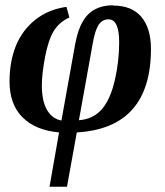

<svg xmlns="http://www.w3.org/2000/svg" viewBox="-20 -492 624 725"><path d="M407 -472V-471Q478 -471 514 -428Q550 -385 550 -307Q550 -158 480 -79Q410 0 270 8L233 213H167L203 8Q114 0 65 -49Q16 -98 16 -184Q16 -259 40 -319Q64 -378 114 -418Q164 -457 231 -466L242 -426Q204 -409 183 -375Q162 -340 150 -276Q138 -212 138 -170Q138 -110 158 -76Q178 -43 212 -37L264 -326Q278 -402 312 -437Q347 -472 407 -472ZM390 -419Q365 -419 351 -396Q338 -374 330 -327L278 -38Q332 -42 365 -80Q397 -117 414 -191Q430 -262 430 -332Q430 -419 390 -419Z"/></svg>

Font: Libra Serif Modern
Style: Bold Italic
Weight: 700
Italic angle: -12°
Designer: Stefan Peev, Context Ltd
Foundry: Stefan Peev, Context Ltd
Version: Version 1.000